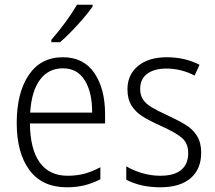

<svg xmlns="http://www.w3.org/2000/svg" viewBox="-20 -785 913 815"><path d="M426 -301V-261H107Q108 -152 148.5 -95.5Q189 -39 267 -39Q306 -39 338 -47.5Q370 -56 406 -75V-24Q373 -7 339 1.5Q305 10 264 10Q159 10 105 -63Q51 -136 51 -263Q51 -391 102 -466.5Q153 -542 247 -542Q335 -542 380.5 -475Q426 -408 426 -301ZM108 -307H371Q372 -391 340.5 -443Q309 -495 247 -495Q186 -495 150 -447Q114 -399 108 -307ZM373 -757Q350 -724 309 -679Q268 -634 235 -606H198V-616Q264 -692 307 -765H373Z M660 10Q578 10 516 -22V-79Q546 -61 584 -50Q622 -39 660 -39Q720 -39 749.5 -64Q779 -89 779 -135Q779 -176 753 -199Q727 -222 662 -251Q613 -273 584 -291.5Q555 -310 538 -337.5Q521 -365 521 -406Q521 -468 566 -505Q611 -542 688 -542Q765 -542 827 -510L806 -464Q781 -478 749.5 -486Q718 -494 687 -494Q634 -494 604.5 -471.5Q575 -449 575 -408Q575 -380 587.5 -362Q600 -344 623 -330Q646 -316 692 -295Q741 -272 770 -254Q799 -236 816.5 -207.5Q834 -179 834 -137Q834 -67 789 -28.5Q744 10 660 10Z"/></svg>

Font: Noto Sans UI NarrowLight
Style: Regular
Weight: 300
Width: 4
Designer: Monotype Design Team
Foundry: Monotype Imaging Inc.
Version: Version 1.001